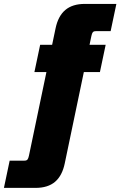

<svg xmlns="http://www.w3.org/2000/svg" viewBox="-133 -752 604 963"><path d="M-113.3 190.4 -84.5 53.7H-10.3Q0.5 53.7 4.9 48.1Q9.3 42.5 12.2 28.8L145.5 -608.9Q158.2 -670.9 194.3 -701.7Q230.5 -732.4 292.5 -732.4H450.7L421.9 -595.7H347.7Q336.9 -595.7 332.5 -590.3Q328.1 -585 325.2 -570.8L191.9 66.9Q179.2 128.9 143.3 159.7Q107.4 190.4 44.9 190.4ZM39.6 -390.6 68.4 -527.3H397L368.2 -390.6Z"/></svg>

Font: Schibsted Grotesk Black
Style: Italic
Weight: 900
Italic angle: -12°
Designer: Bakken & Baeck AS, Henrik Kongsvoll
Foundry: Schibsted ASA
Version: Version 1.100;gftools[0.9.25]